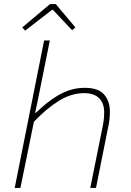

<svg xmlns="http://www.w3.org/2000/svg" viewBox="-20 -920 640 940"><path d="M52 0 196 -722H224L162 -414L152 -368H156Q181 -392 208 -414Q235 -436 264 -453Q293 -470 325.5 -480Q358 -490 396 -490Q462 -490 490 -457Q518 -424 518 -374Q518 -350 515.5 -330.5Q513 -311 508 -290L450 0H422L480 -288Q485 -311 487.5 -330Q490 -349 490 -370Q490 -415 465 -439.5Q440 -464 392 -464Q329 -464 268.5 -426.5Q208 -389 146 -324L80 0ZM103 -770 89 -786 225 -900H253L349 -786L333 -772L239 -872H235Z"/></svg>

Font: Source Code Pro ExtraLight
Style: Italic
Weight: 200
Italic angle: -11°
Monospace: yes
Designer: Paul D. Hunt, Teo Tuominen
Foundry: Adobe Systems Incorporated
Version: Version 1.050;PS 1.000;hotconv 16.6.51;makeotf.lib2.5.65220